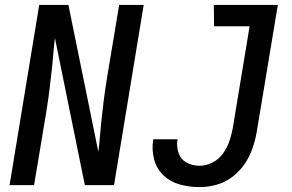

<svg xmlns="http://www.w3.org/2000/svg" viewBox="-20 -755 1192 783"><path d="M794 8Q828 8 862.5 -1.5Q897 -11 926.5 -33Q956 -55 977 -85.5Q998 -116 1009.5 -149.5Q1021 -183 1027 -217L1113 -735H852L853 -648H998L929 -231Q924 -204 915 -178Q906 -152 889 -128.5Q872 -105 846 -92Q820 -79 794 -79Q765 -79 741 -92Q717 -105 708 -131.5Q699 -158 704 -186V-187H605V-186Q598 -145 608.5 -105.5Q619 -66 647 -39.5Q675 -13 714 -2.5Q753 8 794 8ZM19 0H119L168 -294Q176 -342 182 -390.5Q188 -439 193 -487L198 -542Q199 -557 200.5 -571Q202 -585 204 -600L326 0H445L566 -735H466L417 -441Q409 -393 403 -345Q397 -297 392 -248L387 -193Q386 -179 384.5 -164.5Q383 -150 381 -136L259 -735H140Z"/></svg>

Font: Iosevka Sparkle Medium Oblique
Style: Regular
Weight: 500
Italic angle: -9°
Designer: Belleve Invis
Foundry: Belleve Invis
Version: Version 4.5.0; ttfautohint (v1.8.3)